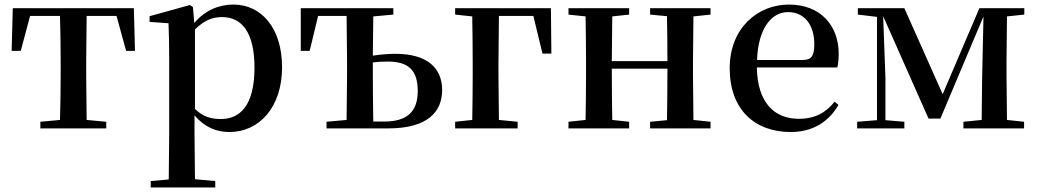

<svg xmlns="http://www.w3.org/2000/svg" viewBox="-20 -563 4551 842"><path d="M242 0H446V-29L360 -37L358 -232V-296L360 -493H491L533 -340H572L567 -527H36L31 -340H71L112 -493H243C245 -437 246 -351 246 -296V-232C246 -177 245 -94 243 -37L157 -29V0Z M986 16C1117 16 1217 -93 1217 -268C1217 -440 1126 -543 1004 -543C941 -543 880 -519 832 -462L826 -532L813 -541L636 -492V-467L719 -461C721 -412 722 -366 722 -299V19L720 224L641 231V259H924V231L835 223L833 19V-57C878 -4 931 16 986 16ZM835 -434C879 -477 915 -488 954 -488C1040 -488 1096 -422 1096 -266C1096 -100 1032 -41 949 -41C905 -41 871 -51 835 -85Z M1412 0H1684C1854 0 1919 -72 1919 -168C1919 -262 1857 -327 1714 -327C1682 -327 1649 -324 1615 -319L1617 -491L1705 -499V-527H1299V-340H1338L1375 -493H1500L1502 -296V-232L1500 -37L1412 -29ZM1615 -289C1636 -292 1658 -293 1681 -293C1770 -293 1812 -256 1812 -164C1812 -71 1763 -30 1665 -30H1617C1616 -87 1615 -175 1615 -232Z M1976 -499 2051 -491C2052 -435 2053 -349 2053 -287V-232C2053 -177 2052 -93 2051 -37L1976 -29V0H2250V-29L2168 -37L2166 -232V-287L2168 -493H2319L2359 -328H2398L2396 -527H1976Z M2831 -499 2905 -492C2906 -437 2907 -356 2907 -295H2663L2665 -491L2739 -499V-527H2473V-499L2548 -491C2549 -435 2550 -351 2550 -296V-232C2550 -177 2549 -93 2548 -37L2473 -29V0H2739V-29L2665 -37C2664 -93 2663 -181 2663 -262H2907C2907 -180 2906 -93 2905 -36L2831 -29V0H3096V-29L3021 -37L3019 -232V-296L3021 -491L3096 -499V-527H2831Z M3448 16C3543 16 3614 -28 3657 -103L3640 -117C3602 -69 3554 -42 3483 -42C3378 -42 3302 -110 3299 -267H3652C3656 -284 3658 -303 3658 -328C3658 -449 3580 -543 3440 -543C3302 -543 3180 -439 3180 -264C3180 -81 3291 16 3448 16ZM3300 -300C3305 -440 3364 -510 3436 -510C3507 -510 3551 -455 3551 -369C3551 -320 3540 -300 3501 -300Z M3826 0H3946V-29L3863 -36V-221L3853 -492L4052 -43H4104L4293 -491L4287 -219L4285 -37L4205 -29V0H4471V-29L4396 -37L4394 -232V-296L4396 -491L4472 -499V-527H4275L4114 -150L3946 -527H3742V-499L3826 -489V-36L3739 -29V0Z"/></svg>

Font: Noto Serif CJK JP SemiBold
Style: Regular
Weight: 600
Designer: Ryoko NISHIZUKA 西塚涼子 (kana & ideographs); Frank Grießhammer (Latin, Greek & Cyrillic); Wenlong ZHANG 张文龙 (bopomofo); San
Foundry: Adobe
Version: Version 2.001;hotconv 1.1.0;makeotfexe 2.6.0